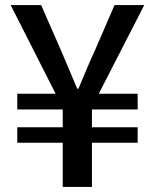

<svg xmlns="http://www.w3.org/2000/svg" viewBox="-20 -736 610 756"><path d="M227 0H342V-174H522V-235H342V-305H522V-367H369L548 -716H431L354 -538C331 -489 311 -439 289 -387H284C262 -439 241 -488 220 -538L142 -716H22L199 -367H48V-305H227V-235H48V-174H227Z"/></svg>

Font: Noto Sans CJK TC Medium
Style: Regular
Weight: 500
Designer: Ryoko NISHIZUKA 西塚涼子 (kana, bopomofo & ideographs); Paul D. Hunt (Latin, Greek & Cyrillic); Sandoll Communications 산돌커뮤니
Foundry: Adobe
Version: Version 2.004;hotconv 1.0.118;makeotfexe 2.5.65603